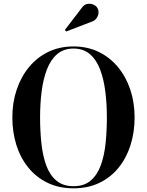

<svg xmlns="http://www.w3.org/2000/svg" viewBox="-20 -1012 797 1042"><path d="M379 10Q300.5 10 239 -19.5Q177.5 -49 134.5 -101.5Q91.5 -154 69.2 -224Q47 -294 47 -375Q47 -456 70.8 -526Q94.5 -596 138.2 -648.8Q182 -701.5 243 -730.8Q304 -760 379 -760Q453.5 -760 514.5 -730.8Q575.5 -701.5 619.5 -648.8Q663.5 -596 687 -526Q710.5 -456 710.5 -375Q710.5 -294 688.2 -224Q666 -154 623.2 -101.5Q580.5 -49 519 -19.5Q457.5 10 379 10ZM379 -1.5Q436.5 -1.5 472 -31.8Q507.5 -62 526.8 -114.5Q546 -167 553 -234.2Q560 -301.5 560 -375Q560 -449 551.5 -516Q543 -583 523 -635.5Q503 -688 467.8 -718.2Q432.5 -748.5 379 -748.5Q325.5 -748.5 290.2 -718.2Q255 -688 234.8 -635.5Q214.5 -583 206 -516Q197.5 -449 197.5 -375Q197.5 -301.5 204.8 -234Q212 -166.5 231 -114.2Q250 -62 286 -31.8Q322 -1.5 379 -1.5ZM339 -841 332 -849.5 422.5 -967.5Q435 -986.5 452 -990.2Q469 -994 484.5 -988Q500 -982 507.5 -970.5Q516 -957.5 514.5 -941.2Q513 -925 503 -911.8Q493 -898.5 475.5 -893.5Z"/></svg>

Font: Bodoni Moda 18pt SemiBold
Style: Regular
Weight: 600
Designer: Owen Earl
Foundry: indestructible type
Version: Version 2.005